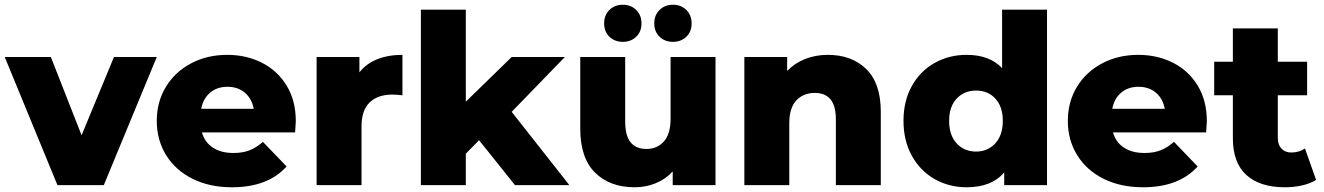

<svg xmlns="http://www.w3.org/2000/svg" viewBox="-31 -783 5598 812"><path d="M632 -542 408 0H212L-11 -542H184L314 -211L451 -542Z M1217 -223H823Q835 -181 869.5 -158.5Q904 -136 956 -136Q995 -136 1023.5 -147Q1052 -158 1081 -183L1181 -79Q1102 9 950 9Q855 9 783 -27Q711 -63 671.5 -127Q632 -191 632 -272Q632 -352 670.5 -415.5Q709 -479 777 -515Q845 -551 930 -551Q1011 -551 1077 -517.5Q1143 -484 1181.5 -420.5Q1220 -357 1220 -270Q1220 -268 1217 -223ZM820 -323H1042Q1034 -366 1004.5 -391Q975 -416 931 -416Q887 -416 857.5 -391Q828 -366 820 -323Z M1671 -551V-380Q1645 -383 1628 -383Q1567 -383 1532.5 -350Q1498 -317 1498 -249V0H1308V-542H1489V-477Q1518 -514 1564.5 -532.5Q1611 -551 1671 -551Z M1995 -190 1939 -133V0H1749V-742H1939V-353L2133 -542H2358L2133 -310L2377 0H2147Z M2995 -542V0H2814V-58Q2784 -25 2742 -8Q2700 9 2653 9Q2548 9 2485.5 -53Q2423 -115 2423 -239V-542H2613V-270Q2613 -209 2636 -181Q2659 -153 2703 -153Q2748 -153 2776.5 -184.5Q2805 -216 2805 -281V-542ZM2524 -684Q2524 -719 2546.5 -741Q2569 -763 2603 -763Q2637 -763 2659.5 -741Q2682 -719 2682 -684Q2682 -649 2659.5 -627.5Q2637 -606 2603 -606Q2569 -606 2546.5 -627.5Q2524 -649 2524 -684ZM2736 -684Q2736 -719 2758.5 -741Q2781 -763 2815 -763Q2849 -763 2871.5 -741Q2894 -719 2894 -684Q2894 -649 2871.5 -627.5Q2849 -606 2815 -606Q2781 -606 2758.5 -627.5Q2736 -649 2736 -684Z M3694 -310V0H3504V-279Q3504 -390 3415 -390Q3366 -390 3336.5 -358Q3307 -326 3307 -262V0H3117V-542H3298V-483Q3330 -516 3374 -533.5Q3418 -551 3470 -551Q3571 -551 3632.5 -491Q3694 -431 3694 -310Z M4397 -742V0H4216V-54Q4163 9 4057 9Q3983 9 3922 -25.5Q3861 -60 3825.5 -124Q3790 -188 3790 -272Q3790 -356 3825.5 -419.5Q3861 -483 3922 -517Q3983 -551 4057 -551Q4154 -551 4207 -495V-742ZM4210 -272Q4210 -332 4178.5 -366Q4147 -400 4097 -400Q4047 -400 4015 -366Q3983 -332 3983 -272Q3983 -211 4015 -176.5Q4047 -142 4097 -142Q4146 -142 4178 -176.5Q4210 -211 4210 -272Z M5070 -223H4676Q4688 -181 4722.5 -158.5Q4757 -136 4809 -136Q4848 -136 4876.5 -147Q4905 -158 4934 -183L5034 -79Q4955 9 4803 9Q4708 9 4636 -27Q4564 -63 4524.5 -127Q4485 -191 4485 -272Q4485 -352 4523.5 -415.5Q4562 -479 4630 -515Q4698 -551 4783 -551Q4864 -551 4930 -517.5Q4996 -484 5034.5 -420.5Q5073 -357 5073 -270Q5073 -268 5070 -223ZM4673 -323H4895Q4887 -366 4857.5 -391Q4828 -416 4784 -416Q4740 -416 4710.5 -391Q4681 -366 4673 -323Z M5535 -22Q5511 -7 5476.5 1Q5442 9 5403 9Q5297 9 5240 -43Q5183 -95 5183 -198V-380H5104V-522H5183V-663H5373V-522H5497V-380H5373V-200Q5373 -171 5388.5 -154.5Q5404 -138 5430 -138Q5463 -138 5488 -155Z"/></svg>

Font: Idrija
Style: Regular
Weight: 800
Designer: Julieta Ulanovsky
Foundry: Julieta Ulanovsky
Version: Version 7.200